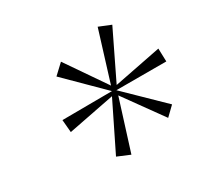

<svg xmlns="http://www.w3.org/2000/svg" viewBox="-78 -847 584 558"><g transform="rotate(-20 214.0 -568.5)"><path d="M240 -377 196 -387 245 -556 97 -499 86 -540 250 -570 113 -665 140 -701 253 -586 275 -760 317 -751 269 -582 419 -640 428 -597 263 -568 401 -474 377 -441 263 -552Z"/></g></svg>

Font: Noto Serif Thin
Style: Italic
Weight: 100
Italic angle: -12°
Designer: Monotype Design Team
Foundry: Monotype Imaging Inc.
Version: Version 2.014; ttfautohint (v1.8.4.7-5d5b)